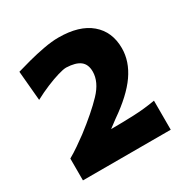

<svg xmlns="http://www.w3.org/2000/svg" viewBox="-129 -979 729 751"><g transform="rotate(-30 235.5 -604.0)"><path d="M35.5 -337.7H432V-468.9Q383.3 -460.4 332.6 -458.4Q281.9 -456.4 231.3 -456.4L266 -482.4Q348.8 -539.4 387.5 -594.9Q426.1 -650.4 426.1 -709.6Q426.1 -784 375.7 -826.8Q325.4 -869.6 231.1 -869.6Q201.7 -869.6 164.4 -862.7Q127.1 -855.8 91.9 -846.5Q56.6 -837.2 32.6 -829.9L44.6 -696.1Q75.5 -712.7 106 -725.4Q136.6 -738.1 161.3 -745.4Q186 -752.8 199.2 -752.8Q241.2 -751.3 261.4 -735.7Q281.6 -720.1 281.6 -687.5Q281.6 -641.1 238.9 -596.1Q196.1 -551.1 122.6 -494.8Q102.9 -480.1 80 -464.4Q57.1 -448.6 35.5 -436.4Z"/></g></svg>

Font: Pinar FD VF
Style: Regular
Weight: 300
Designer: Amin Abedi
Version: Version 2.000